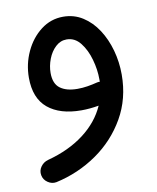

<svg xmlns="http://www.w3.org/2000/svg" viewBox="-74 -406 612 747"><g transform="rotate(-10 231.5 -32.0)"><path d="M225.6 -346.7Q268.6 -346.7 303 -324.7Q337.4 -302.7 361.6 -265.6Q385.7 -228.5 398.7 -181.9Q411.6 -135.3 411.6 -85.9Q411.6 9.3 367.9 85.4Q324.2 161.6 251 212.4Q177.7 263.2 88.9 282.7Q70.8 286.1 54.7 275.1Q38.6 264.2 35.2 246.1Q31.7 227.5 42.7 212.2Q53.7 196.8 71.8 191.9Q156.7 169.4 215.8 124.5Q274.9 79.6 302.2 18.1Q266.1 24.4 233.4 24.4Q148.9 24.4 101.3 -15.1Q53.7 -54.7 53.7 -135.7Q53.7 -189.9 76.2 -238.3Q98.6 -286.6 137.7 -316.7Q176.8 -346.7 225.6 -346.7ZM140.1 -139.2Q140.1 -96.7 164.8 -78.6Q189.5 -60.5 232.9 -60.5Q252.9 -60.5 272.7 -63.7Q292.5 -66.9 311.5 -71.8Q316.9 -73.2 322.8 -72.8Q322.8 -78.1 322.8 -83Q322.8 -120.6 311.5 -160.9Q300.3 -201.2 278.3 -229.2Q256.3 -257.3 223.6 -257.3Q199.2 -257.3 180.2 -239.5Q161.1 -221.7 150.6 -194.3Q140.1 -167 140.1 -139.2Z"/></g></svg>

Font: Mikhak Medium
Style: Regular
Weight: 500
Designer: Amin Abedi
Version: Version 3.3